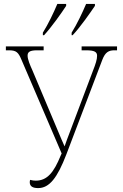

<svg xmlns="http://www.w3.org/2000/svg" viewBox="-20 -951 628 981"><path d="M346 -784V-771H351C390 -812 442 -887 465 -921V-931H420C401 -886 374 -829 346 -784ZM199 -784V-771H205C243 -812 296 -887 318 -921V-931H273C254 -886 227 -829 199 -784ZM175 10C232 10 273 -42 319 -162L503 -646C518 -685 536 -694 565 -694H578V-714H397V-694H420C464 -694 476 -685 476 -666C476 -647 469 -625 454 -587L322 -237C318 -225 314 -214 310 -203C305 -214 300 -226 295 -237L145 -593C134 -617 121 -648 121 -666C121 -682 127 -694 169 -694H203V-714H10V-694H26C64 -694 74 -683 90 -645L295 -167L290 -156C255 -70 221 -28 163 -28C154 -28 145 -29 134 -32C133 -29 132 -25 132 -20C132 1 147 10 175 10Z"/></svg>

Font: Noto Serif SemiCondensed Thin
Style: Regular
Weight: 100
Width: 4
Designer: Monotype Design Team
Foundry: Monotype Imaging Inc.
Version: Version 2.015